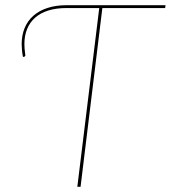

<svg xmlns="http://www.w3.org/2000/svg" viewBox="-20 -720 658 740"><path d="M236.5 -689Q196.5 -689 166.2 -679.5Q136 -670 115.5 -652Q95 -634 84.5 -608.2Q74 -582.5 74 -550.5Q74 -543 74.8 -531.8Q75.5 -520.5 77 -512Q78 -508 77.5 -505.2Q77 -502.5 73.5 -501.5L68.5 -500.5Q66 -512.5 64.8 -526Q63.5 -539.5 63.5 -549.5Q63.5 -584 75 -612Q86.5 -640 108.8 -659.5Q131 -679 163.5 -689.5Q196 -700 237.5 -700H618L616.5 -689H374.5L290.5 0H278L362.5 -689Z"/></svg>

Font: Lato Hairline
Style: Italic
Weight: 100
Italic angle: -7°
Designer: Lukasz Dziedzic
Foundry: tyPoland Lukasz Dziedzic
Version: Version 2.007; 2014-02-27